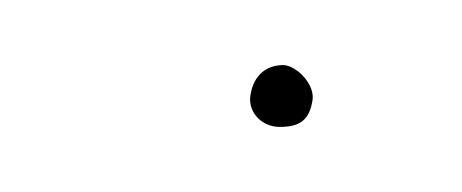

<svg xmlns="http://www.w3.org/2000/svg" viewBox="-20 -117 142 59"><path d="M57 -88C56 -83 60 -78 66 -78C72 -78 75 -80 76 -86C77 -91 71 -97 67 -97C62 -97 58 -94 57 -88Z"/></svg>

Font: Stray Cat
Style: ExLtCnObl
Weight: 200
Version: Version 1.0